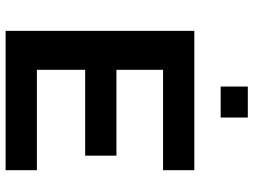

<svg xmlns="http://www.w3.org/2000/svg" viewBox="-132 -792 923 700"><g transform="rotate(90 330.0 -441.5)"><path d="M92 0V-688H600V-574H234V-404H547V-290H234V-114H600V0ZM295 -784V-883H408V-784Z"/></g></svg>

Font: Saira SemiExpanded SemiBold
Style: Regular
Weight: 600
Width: 6
Designer: Hector Gatti with collaboration of the Omnibus-Type team
Foundry: Omnibus-Type
Version: Version 1.101